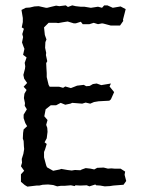

<svg xmlns="http://www.w3.org/2000/svg" viewBox="-20 -691 535 715"><path d="M82 4 72 -2 58 -14V-42L70 -55L58 -72L62 -85L61 -99L67 -118L70 -136L69 -146L68 -166L65 -175L66 -196L68 -209L81 -221L74 -233L68 -251V-264L80 -284L72 -297L73 -307L69 -326L71 -342L79 -356L68 -368L81 -382L70 -398L67 -412L73 -435L74 -444L72 -457L79 -477L66 -487L71 -509L67 -519L62 -533L66 -553L63 -564L69 -584L61 -589L65 -609V-624L60 -654L76 -662L91 -663L108 -667L124 -668L151 -662H156L172 -666L189 -670L201 -668L225 -671L233 -665L249 -671L262 -668L280 -666H294L318 -662H319L345 -666L360 -662L368 -671H380L400 -662L429 -667L448 -657L444 -641L438 -618L439 -613L427 -596H392L366 -603L360 -604L345 -601L329 -606L313 -601H288L281 -610L262 -604H255L232 -611L213 -608L197 -605L190 -606H161L144 -589L147 -561L153 -544L149 -534L148 -513L152 -494L151 -486L156 -463L152 -456L153 -435L154 -419V-404L161 -375L165 -368H200L215 -364L223 -369L244 -363L257 -368L267 -372L292 -375L301 -370L314 -371L326 -378L340 -380L357 -374L393 -380L388 -369L405 -348L393 -321L387 -316L350 -314H348L330 -311L316 -305L299 -309L286 -305L274 -306L249 -308L242 -305L223 -301L206 -308L189 -299H169L150 -284L145 -258L157 -244L152 -226L156 -215L157 -200L154 -176L146 -161L154 -155L148 -135L144 -125V-105L152 -75L155 -68L178 -55L203 -60L208 -62L231 -58L247 -56L259 -58L279 -57L285 -60L299 -65L317 -63L331 -60L342 -66L366 -67L382 -63L395 -64L406 -63H429L446 -52L444 -40L450 -17L440 -3L402 0L389 2L370 3L353 0L338 -1L335 -4L313 3L303 -1L279 0L261 -1L258 2L244 -1L220 1H206L193 3L178 -2L159 -4L139 -3L126 0H116Z"/></svg>

Font: Winky Rough Light
Style: Regular
Weight: 300
Designer: Simon Atzbach
Foundry: typofactur
Version: Version 1.206; ttfautohint (v1.8.4.7-5d5b)